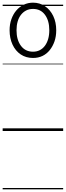

<svg xmlns="http://www.w3.org/2000/svg" viewBox="-20 -983 494 1441"><path d="M228 -548Q175 -548 135.5 -574.5Q96 -601 74 -648.5Q52 -696 52 -756Q52 -801 65.5 -839Q79 -877 102.5 -904.5Q126 -932 158 -947.5Q190 -963 228 -963Q278 -963 317.5 -936.5Q357 -910 379.5 -863Q402 -816 402 -756Q402 -710 389 -672.5Q376 -635 353 -606.5Q330 -578 298.5 -563Q267 -548 228 -548ZM228 -595Q256 -595 278.5 -606.5Q301 -618 317 -639.5Q333 -661 341.5 -690.5Q350 -720 350 -756Q350 -828 317.5 -872Q285 -916 228 -916Q199 -916 176.5 -904.5Q154 -893 137.5 -872Q121 -851 112.5 -821.5Q104 -792 104 -756Q104 -684 137 -639.5Q170 -595 228 -595ZM0 428H454V438H0ZM0 -20H454V0H0ZM0 -505H454V-500H0ZM0 -948H454V-938H0Z"/></svg>

Font: Playwrite US Modern Guides
Style: Regular
Weight: 400
Designer: Veronika Burian, José Scaglione
Foundry: TypeTogether
Version: Version 1.003